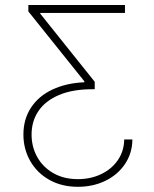

<svg xmlns="http://www.w3.org/2000/svg" viewBox="-20 -551 607 757"><path d="M287.1 185.5Q223.1 185.5 174.3 158Q125.5 130.4 98.9 83.3Q72.3 36.1 72.3 -20.5Q72.3 -81.1 102.3 -126.7Q132.3 -172.4 186.8 -198Q241.2 -223.6 312.5 -226.6V-230.5L91.8 -505.9V-531.2H472.7V-500H138.7V-497.1L353.5 -228.5V-199.2H343.8Q266.6 -199.2 212.9 -176.5Q159.2 -153.8 131.8 -113.5Q104.5 -73.2 104.5 -20.5Q104.5 27.8 126.7 67.9Q148.9 107.9 190.2 131.6Q231.4 155.3 287.1 155.3Q337.9 155.3 379.4 135.3Q420.9 115.2 445.1 79.6Q469.2 43.9 469.7 -1H502Q501.5 52.7 473.1 95.2Q444.8 137.7 396 161.6Q347.2 185.5 287.1 185.5Z"/></svg>

Font: Pretendard GOV Thin
Style: Regular
Weight: 100
Designer: Base glyphs from Inter by Rasmus Andersson; Hangeul glyphs from Noto Sans CJK(Source Han Sans) by Jang Soo-young and Kan
Foundry: Kil Hyung-jin
Version: Version 1.309